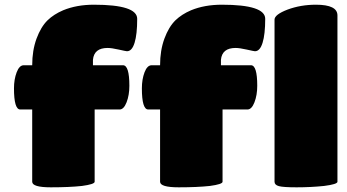

<svg xmlns="http://www.w3.org/2000/svg" viewBox="-20 -800 1488 824"><path d="M493.2 -330.1H386.2V-20Q386.2 -9.3 332 -2Q277.8 3.9 198.2 3.9Q118.2 3.9 118.2 -20V-330.1H66.9Q40 -330.1 40 -420.9Q40 -459.5 51.5 -489.7Q63 -520 82 -520H118.2Q118.2 -583.5 136.7 -634Q155.3 -684.6 184.1 -712.9Q210.9 -738.8 251 -755.9Q309.1 -779.8 382.8 -779.8Q568.8 -779.8 568.8 -719.2Q568.8 -652.8 557.6 -616.5Q546.4 -580.1 524.9 -580.1Q521 -580.1 489.7 -587.2Q458.5 -594.2 441.9 -594.2Q383.3 -594.2 378.9 -543V-520H507.8Q535.2 -520 535.2 -432.1Q535.2 -391.6 523.2 -360.8Q511.2 -330.1 493.2 -330.1ZM1042 -330.1H935.1V-20Q935.1 -9.3 880.9 -2Q826.7 3.9 747.1 3.9Q667 3.9 667 -20V-330.1H616.2Q588.9 -330.1 588.9 -420.9Q588.9 -459.5 600.3 -489.7Q611.8 -520 630.9 -520H667Q667 -583.5 685.5 -634Q704.1 -684.6 732.9 -712.9Q759.8 -738.8 799.8 -755.9Q857.9 -779.8 932.1 -779.8Q1118.2 -779.8 1118.2 -719.2Q1118.2 -652.8 1106.9 -616.5Q1095.7 -580.1 1074.2 -580.1Q1070.3 -580.1 1039.1 -587.2Q1007.8 -594.2 991.2 -594.2Q932.6 -594.2 928.2 -543V-520H1057.1Q1084 -520 1084 -432.1Q1084 -391.6 1072 -360.8Q1060.1 -330.1 1042 -330.1ZM1428.2 -733.9V-20Q1428.2 -9.3 1371.1 -2Q1314 3.9 1252.9 3.9Q1195.3 3.9 1176.8 -1.2Q1158.2 -6.3 1158.2 -20V-715.8Q1158.2 -737.3 1213.9 -758.8Q1270.5 -779.8 1335.9 -779.8Q1428.2 -779.8 1428.2 -733.9Z"/></svg>

Font: GGS TheRock Black
Style: Regular
Weight: 900
Designer: Rodrigo Fuenzalida (2012); Goodgame Studios (2014)
Foundry: Rodrigo Fuenzalida,2012;  GGS,2014
Version: Version 1.002 | FøM Mod